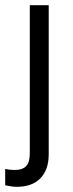

<svg xmlns="http://www.w3.org/2000/svg" viewBox="-40 -508 283 741"><path d="M-20 207V144Q-11 146 -2.5 147Q6 148 16 148Q47 148 61 133Q75 118 75 84V-488H148V88Q148 147 116 180Q84 213 25 213Q13 213 1.5 211Q-10 209 -20 207Z"/></svg>

Font: Red Hat Text
Style: Regular
Weight: 400
Designer: Pentagram / MCKL
Foundry: Pentagram / MCKL
Version: Version 1.005; Red Hat Text